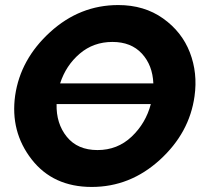

<svg xmlns="http://www.w3.org/2000/svg" viewBox="-20 -734 798 760"><path d="M448 -714Q551 -714 625.5 -661Q700 -608 731.5 -526.5Q763 -445 750 -353Q730 -208 612.5 -101Q495 6 343 6Q190 6 105 -103.5Q20 -213 40 -356Q61 -500 178.5 -607Q296 -714 448 -714ZM425 -568Q350 -568 295.5 -521.5Q241 -475 218 -404H587Q584 -476 541.5 -522Q499 -568 425 -568ZM577 -322H204Q202 -245 244.5 -192.5Q287 -140 366 -140Q445 -140 501 -193Q557 -246 577 -322Z"/></svg>

Font: Raleway-v4020 ExtraBold
Style: Italic
Weight: 800
Italic angle: -12°
Designer: Matt McInerney, Pablo Impallari, Rodrigo Fuenzalida
Foundry: Matt McInerney, Pablo Impallari, Rodrigo Fuenzalida
Version: Version 4.020;PS 004.020;hotconv 1.0.88;makeotf.lib2.5.64775